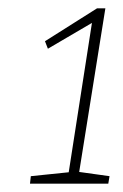

<svg xmlns="http://www.w3.org/2000/svg" viewBox="-20 -787 296 461"><path d="M169 -367 164 -375 243 -364 240 -346H52L54 -364L151 -374L144 -367L202 -740L211 -738L95 -670L88 -688L213 -767H233Z"/></svg>

Font: Bitter Thin ExtraLight
Style: Italic
Weight: 250
Italic angle: -9°
Version: Version 2.002